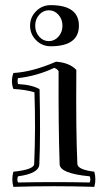

<svg xmlns="http://www.w3.org/2000/svg" viewBox="-20 -706 421 747"><path d="M132.5 -648.5Q117 -631 117 -606Q117 -581 132.5 -563.5Q148 -546 170 -546Q192 -546 207.5 -563.5Q223 -581 223 -606Q223 -631 207.5 -648.5Q192 -666 170 -666Q148 -666 132.5 -648.5ZM177 -686Q287 -686 287 -606Q287 -526 177 -526Q144 -526 120.5 -549.5Q97 -573 97 -606Q97 -639 120.5 -662.5Q144 -686 177 -686ZM329 -20Q213 -31 212 -67Q207 -216 208 -429Q204 -437 191 -442Q123 -410 50 -402Q47 -390 50 -379Q105 -376 134 -359Q138 -177 133 -67Q132 -31 50 -20Q45 -8 50 4Q190 1 329 4Q334 -8 329 -20ZM347 -38Q355 -8 347 21Q190 16 32 21Q24 -8 32 -38Q112 -46 113 -68Q119 -207 114 -347Q81 -357 32 -360Q21 -389 32 -422Q106 -426 198 -466Q251 -462 277 -434Q275 -194 281 -68Q282 -46 347 -38Z"/></svg>

Font: Jacques Francois Shadow
Style: Regular
Weight: 400
Designer: Alexei Vanyashin, Nikita Kanarev (i@xarsok.ru)
Foundry: Cyreal (www.cyreal.org)
Version: Version 1.003